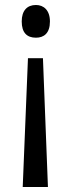

<svg xmlns="http://www.w3.org/2000/svg" viewBox="-20 -563 285 769"><path d="M180 -477C180 -522 155 -543 124 -543C88 -543 67 -520 67 -477C67 -432 88 -412 124 -412C156 -412 180 -430 180 -477ZM92 -330 71 186H172L152 -330Z"/></svg>

Font: Noto Sans Khmer UI Condensed
Style: Regular
Weight: 400
Width: 3
Designer: Danh Hong and the Monotype Design Team
Foundry: Monotype Imaging Inc.
Version: Version 2.002